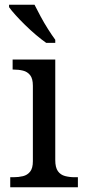

<svg xmlns="http://www.w3.org/2000/svg" viewBox="-20 -786 360 806"><path d="M23 0V-42H36Q58 -42 76.5 -46.5Q95 -51 106.5 -65.5Q118 -80 118 -109V-426Q118 -456 106.5 -470.5Q95 -485 76.5 -489.5Q58 -494 36 -494H33V-536H212V-114Q212 -83 223 -67.5Q234 -52 253 -47Q272 -42 294 -42H307V0ZM174 -606Q154 -620 131 -639.5Q108 -659 85.5 -681Q63 -703 45 -723Q27 -743 18 -756V-766H125Q136 -744 150.5 -717Q165 -690 181.5 -664Q198 -638 212 -619V-606Z"/></svg>

Font: Noto Serif Ethiopic
Style: Regular
Weight: 400
Designer: Monotype Design Team
Foundry: Monotype Imaging Inc.
Version: Version 2.102